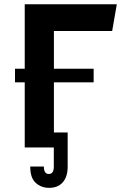

<svg xmlns="http://www.w3.org/2000/svg" viewBox="-20 -696 591 906"><path d="M421.9 -307.6H50.8V-371.6H421.9ZM234.4 0H96.7V-675.8H531.2L509.3 -549.8H234.4ZM211.9 190.4Q174.8 190.4 148.7 167Q122.6 143.6 122.6 89.8H187Q187 125 210 125Q233.9 125 233.9 90.8V-70.8H299.3V90.8Q299.3 137.7 276.4 164.1Q253.4 190.4 211.9 190.4Z"/></svg>

Font: Cadman
Style: Bold
Weight: 700
Designer: Paul James MIller
Foundry: High-Logic / Made with FontCreator
Version: Version 2.114;March 28, 2021;FontCreator 13.0.0.2683 64-bit